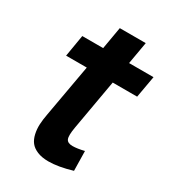

<svg xmlns="http://www.w3.org/2000/svg" viewBox="-168 -757 776 864"><g transform="rotate(30 220.0 -325.0)"><path d="M293 -437 247.1 -175.8Q239.3 -130.9 246.1 -115Q252.9 -99.1 278.8 -99.1Q302.7 -99.1 338.9 -107.9L340.8 -5.9Q270.5 15.1 219.2 15.1Q185.1 15.1 161.1 5.1Q137.2 -4.9 124.8 -21Q112.3 -37.1 106.9 -61.3Q101.6 -85.4 102.8 -110.4Q104 -135.3 109.9 -166L158.2 -437H50.8L69.8 -549.8H178.2L198.2 -665H333L313 -549.8H439.9L419.9 -437Z"/></g></svg>

Font: Stilu SemiBold
Style: Italic
Weight: 600
Italic angle: -10°
Designer: Genilson Lima Santos
Foundry: Genilson Lima Santos
Version: Version 1.200;PS 001.200;hotconv 1.0.88;makeotf.lib2.5.64775